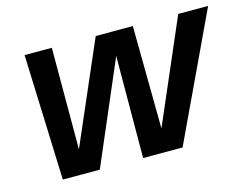

<svg xmlns="http://www.w3.org/2000/svg" viewBox="-78 -652 1004 778"><g transform="rotate(-15 424.0 -263.5)"><path d="M97.2 0 78.1 -527.3H192.4L191.9 -57.6H172.9L376.5 -527.3H532.2L537.1 -71.3H525.9L722.7 -527.3H848.1L599.6 0H434.1L436 -471.7H454.6L252.4 0Z"/></g></svg>

Font: Schibsted Grotesk SemiBold
Style: Italic
Weight: 600
Italic angle: -12°
Designer: Bakken & Baeck AS, Henrik Kongsvoll
Foundry: Schibsted ASA
Version: Version 1.100;gftools[0.9.25]